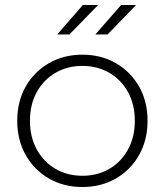

<svg xmlns="http://www.w3.org/2000/svg" viewBox="-20 -745 660 769"><path d="M310 4Q235 4 176 -30Q117 -64 83 -124Q49 -184 49 -261Q49 -339 83 -398.5Q117 -458 176 -492Q235 -526 310 -526Q385 -526 444 -492Q503 -458 537 -398.5Q571 -339 571 -261Q571 -184 537 -124Q503 -64 444 -30Q385 4 310 4ZM310 -41Q370 -41 417.5 -68.5Q465 -96 492.5 -146Q520 -196 520 -261Q520 -327 492.5 -376.5Q465 -426 417.5 -453.5Q370 -481 310 -481Q250 -481 202.5 -453.5Q155 -426 127.5 -376.5Q100 -327 100 -261Q100 -196 127.5 -146Q155 -96 202.5 -68.5Q250 -41 310 -41ZM362 -607 465 -725H525L411 -607ZM209 -607 312 -725H373L258 -607Z"/></svg>

Font: Montserrat Light
Style: Regular
Weight: 300
Designer: Julieta Ulanovsky
Foundry: Julieta Ulanovsky
Version: Version 9.000; ttfautohint (v1.8.4.7-5d5b)